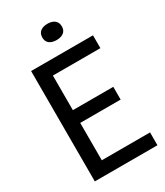

<svg xmlns="http://www.w3.org/2000/svg" viewBox="-226 -1022 960 1115"><g transform="rotate(-30 254.5 -465.0)"><path d="M67 0V-740H482V-654H163.5V-422H434.5V-336.5H163.5V-86H487V0ZM286 -821.5Q256 -821.5 238.2 -835.2Q220.5 -849 220.5 -875.5Q220.5 -902.5 238.2 -916.5Q256 -930.5 286 -930.5Q316 -930.5 333.8 -916.5Q351.5 -902.5 351.5 -875.5Q351.5 -849 333.8 -835.2Q316 -821.5 286 -821.5Z"/></g></svg>

Font: Encode Sans Condensed Condensed Medium
Style: Regular
Weight: 500
Width: 3
Designer: Multiple Designers
Foundry: Impallari Type
Version: Version 3.000; ttfautohint (v1.8.3) -l 8 -r 50 -G 200 -x 14 